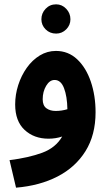

<svg xmlns="http://www.w3.org/2000/svg" viewBox="-20 -636 504 886"><path d="M54 230 24 103Q112 92 174.5 69Q237 46 267 -6Q237 4 204 4Q137 4 93.5 -36.5Q50 -77 50 -154Q50 -199 64 -243Q78 -287 103.5 -323Q129 -359 163.5 -380Q198 -401 238 -401Q295 -401 336 -362.5Q377 -324 399 -259.5Q421 -195 421 -118Q421 -13 374.5 61.5Q328 136 245.5 178.5Q163 221 54 230ZM177 -178Q177 -149 194 -136.5Q211 -124 237 -124Q264 -124 291 -132Q290 -191 275.5 -229Q261 -267 232 -267Q209 -267 193 -240Q177 -213 177 -178ZM239 -481Q210 -481 190.5 -500.5Q171 -520 171 -547Q171 -575 190.5 -595.5Q210 -616 239 -616Q266 -616 285.5 -595.5Q305 -575 305 -547Q305 -520 285.5 -500.5Q266 -481 239 -481Z"/></svg>

Font: Noto Sans Arabic Cond
Style: Bold
Weight: 700
Width: 3
Designer: Monotype Design Team, Nadine Chahine, Nizar Qandah and Khaled Hosny
Foundry: Monotype Imaging Inc.
Version: Version 2.012; ttfautohint (v1.8.4.7-5d5b)